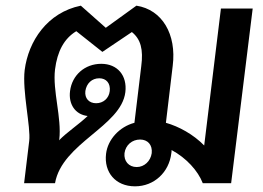

<svg xmlns="http://www.w3.org/2000/svg" viewBox="-20 -646 926 677"><path d="M456 11C524 11 576 -39 584 -105C585 -109 585 -113 585 -117C637 -89 678 -44 695 0H795L871 -616H759L700 -133C662 -172 611 -200 565 -213L589 -414C603 -525 552 -612 461 -626L353 -548L265 -626C147 -602 80 -501 67 -399C58 -325 89 -197 83 -149L65 0H174C199 -142 407 -200 422 -321C429 -380 394 -421 337 -421C279 -421 234 -381 227 -325C221 -279 245 -242 289 -237C259 -208 216 -180 188 -151L189 -154C198 -231 165 -326 174 -401C182 -465 206 -510 249 -536L341 -463L445 -533C476 -508 486 -472 478 -412L454 -213C401 -199 360 -154 354 -104C346 -39 387 11 456 11ZM281 -325C285 -352 304 -370 330 -370C355 -370 370 -352 367 -325C364 -299 344 -282 319 -282C294 -282 278 -299 281 -325ZM419 -106C423 -135 446 -154 474 -154C501 -154 518 -135 515 -106C511 -78 489 -57 462 -57C434 -57 416 -78 419 -106Z"/></svg>

Font: TPK Tissa Web SemiBold
Style: Italic
Weight: 600
Italic angle: -7°
Designer: Jacques Le Bailly, Suppakit Chalermlarp | Katatrad Co.,Ltd.
Foundry: Jacques Le Bailly, Cadson Demak Co.,Ltd.
Version: Version 5.000;Glyphs 3.1.2 (3151)